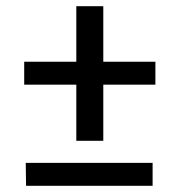

<svg xmlns="http://www.w3.org/2000/svg" viewBox="-20 -599 579 619"><path d="M226 -145V-326H58V-400H226V-579H313V-400H481V-326H313V-145ZM64 0 63 -74H472V0Z"/></svg>

Font: Eczar Medium
Style: Regular
Weight: 500
Designer: Vaibhav Singh
Foundry: Rosetta Type Foundry
Version: Version 2.000